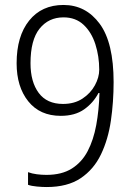

<svg xmlns="http://www.w3.org/2000/svg" viewBox="-20 -744 540 774"><path d="M168 10Q151 10 129 8Q107 6 93 1V-50Q109 -44 128.5 -41.5Q148 -39 167 -39Q229 -39 269.5 -64.5Q310 -90 333.5 -135Q357 -180 368 -240Q379 -300 381 -369H377Q356 -329 319 -303Q282 -277 225 -277Q141 -277 94 -335.5Q47 -394 47 -489Q47 -598 97.5 -661Q148 -724 236 -724Q326 -724 382 -648Q438 -572 438 -413Q438 -333 427 -257.5Q416 -182 387 -121.5Q358 -61 305 -25.5Q252 10 168 10ZM234 -325Q280 -325 312.5 -346.5Q345 -368 362.5 -400Q380 -432 380 -463Q380 -517 364.5 -565.5Q349 -614 317 -644Q285 -674 236 -674Q176 -674 139.5 -628.5Q103 -583 103 -489Q103 -414 136 -369.5Q169 -325 234 -325Z"/></svg>

Font: Noto Sans Gurmukhi UI SemiCondensed Light
Style: Regular
Weight: 300
Width: 4
Designer: Jelle Bosma - Monotype Design Team
Foundry: Monotype Imaging Inc.
Version: Version 2.004; ttfautohint (v1.8.4.7-5d5b)